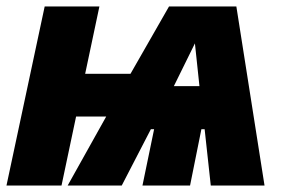

<svg xmlns="http://www.w3.org/2000/svg" viewBox="-26 -573 884 593"><path d="M-6 0H164L209 -213H302L183 0H350L440 -174H450L414 0H561L596 -174H606L625 0H791L704 -553H496L377 -345H237L281 -553H112ZM511 -307 576 -439 590 -307Z"/></svg>

Font: Noto Sans Condensed Black
Style: Italic
Weight: 900
Width: 3
Italic angle: -12°
Designer: Monotype Design Team
Foundry: Monotype Imaging Inc.
Version: Version 2.013